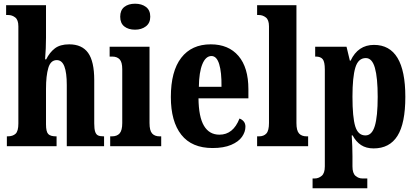

<svg xmlns="http://www.w3.org/2000/svg" viewBox="-20 -788 2241 1035"><path d="M17 -53H21Q49 -53 64 -67Q79 -81 79 -122V-646Q79 -681 62 -694Q45 -707 25 -707H13V-760H228V-585Q228 -528 223 -468H229Q247 -505 275.5 -527Q304 -549 353 -549Q422 -549 455 -503Q488 -457 488 -356V-123Q488 -93 493 -78Q498 -63 508.5 -58Q519 -53 539 -53H541V0H340V-330Q340 -396 327 -430Q314 -464 286 -464Q253 -464 240.5 -422Q228 -380 228 -309V-118Q228 -78 240 -65.5Q252 -53 282 -53H285V0H17Z M628 -698Q628 -733 650 -750.5Q672 -768 708 -768Q744 -768 767 -750.5Q790 -733 790 -698Q790 -664 766.5 -646Q743 -628 708 -628Q672 -628 650 -645.5Q628 -663 628 -698ZM574 -53H583Q611 -53 625 -69Q639 -85 639 -125V-415Q639 -453 625 -468Q611 -483 585 -483H571V-536H786V-125Q786 -84 800 -68.5Q814 -53 840 -53H849V0H574Z M901 -265Q901 -404 957 -476.5Q1013 -549 1116 -549Q1212 -549 1265.5 -486.5Q1319 -424 1319 -307V-258H1050Q1051 -158 1079.5 -110Q1108 -62 1163 -62Q1237 -62 1271 -149Q1285 -144 1294 -133Q1303 -122 1303 -105Q1303 -77 1284.5 -50.5Q1266 -24 1226 -7Q1186 10 1126 10Q1014 10 957.5 -61.5Q901 -133 901 -265ZM1174 -320Q1175 -399 1161.5 -442.5Q1148 -486 1120 -486Q1089 -486 1071 -442.5Q1053 -399 1052 -320Z M1366 -53H1376Q1402 -53 1416 -68.5Q1430 -84 1430 -125V-646Q1430 -681 1413 -694Q1396 -707 1376 -707H1366V-760H1578V-125Q1578 -84 1592 -68.5Q1606 -53 1633 -53H1641V0H1366Z M1665 174H1677Q1697 174 1714 160Q1731 146 1731 109V-413Q1731 -455 1719.5 -469Q1708 -483 1683 -483H1679V-536H1848L1866 -461H1870Q1910 -546 1996 -546Q2165 -546 2165 -266Q2165 -123 2122.5 -55.5Q2080 12 1994 12Q1954 12 1926.5 -6Q1899 -24 1881 -58H1876Q1880 4 1880 53V109Q1880 146 1896.5 160Q1913 174 1933 174H1960V227H1665ZM2016 -266Q2016 -369 2001 -422Q1986 -475 1952 -475Q1911 -475 1895.5 -423.5Q1880 -372 1880 -267Q1880 -156 1895 -107Q1910 -58 1950 -58Q1985 -58 2000.5 -109Q2016 -160 2016 -266Z"/></svg>

Font: Noto Serif CondExtraBold
Style: Regular
Weight: 800
Width: 3
Designer: Monotype Design Team
Foundry: Monotype Imaging Inc.
Version: Version 1.001